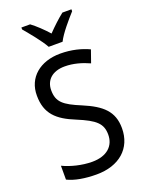

<svg xmlns="http://www.w3.org/2000/svg" viewBox="-174 -1026 846 1118"><g transform="rotate(-20 249.5 -467.0)"><path d="M216 -784H302C324 -829 380 -893 415 -932V-944H359C324 -916 294 -888 258 -851C227 -886 190 -921 159 -944H105V-932C140 -890 192 -828 216 -784ZM455 -193C455 -298 396 -349 282 -397C178 -440 143 -468 143 -541C143 -602 185 -645 264 -645C317 -645 369 -630 415 -609L442 -686C395 -708 335 -724 265 -724C140 -724 53 -652 54 -540C54 -428 112 -375 221 -331C332 -285 367 -254 367 -185C367 -116 318 -68 226 -68C162 -68 93 -86 46 -109V-23C90 -1 153 10 225 10C365 10 455 -68 455 -193Z"/></g></svg>

Font: Noto Sans Khmer UI SemiCondensed
Style: Regular
Weight: 400
Width: 4
Designer: Danh Hong and the Monotype Design Team
Foundry: Monotype Imaging Inc.
Version: Version 2.002